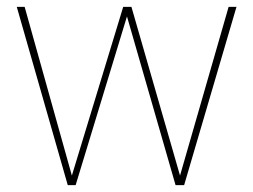

<svg xmlns="http://www.w3.org/2000/svg" viewBox="-20 -541 740 561"><path d="M178 0 29 -521H52L190 -28L340 -521H364L506 -28L648 -521H671L518 0H493L351 -493L201 0Z"/></svg>

Font: DM Sans 10pt Thin
Style: Regular
Weight: 250
Version: Version 4.004;gftools[0.9.30]